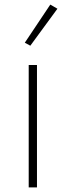

<svg xmlns="http://www.w3.org/2000/svg" viewBox="-20 -816 286 836"><path d="M230 -778 112 -617 88 -630 199 -796ZM141 0H105V-533H141Z"/></svg>

Font: IBM Plex Sans JP ExtraLight
Style: Regular
Weight: 200
Designer: Mike Abbink; Paul van der Laan; Pieter van Rosmalen; Wujin Sim; Yejin Wi; Jinhee Kim; Boomi Park; Yona Kim; Kichan Ma
Foundry: Sandoll Inc.
Version: Version 1.001